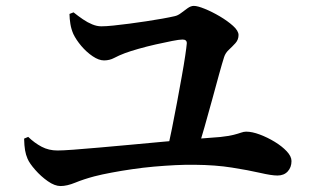

<svg xmlns="http://www.w3.org/2000/svg" viewBox="-20 -687 1040 642"><path d="M564 -632.9Q574.6 -635.1 585.4 -643.4Q596.3 -651.7 607.2 -659.5Q618 -667.3 628.2 -667.3Q640.6 -667.3 664.7 -657.5Q688.9 -647.7 714.9 -632.4Q740.9 -617 759.3 -600.5Q777.6 -583.9 777.6 -569.9Q777.6 -554.3 767.3 -542.8Q756.9 -531.4 745.4 -520.7Q733.8 -510.1 729.4 -496.3Q722.9 -476.1 712.4 -438Q701.8 -400 689.4 -353.8Q677 -307.6 663.8 -262Q650.7 -216.4 639.3 -180.6L537.9 -179.4Q546.1 -213.7 554.9 -256.8Q563.7 -299.9 572 -345Q580.2 -390 587.6 -430.3Q594.9 -470.7 599.3 -500.5Q603.7 -530.2 604.6 -542.1Q605.1 -554.8 590.2 -554.8Q579.6 -554.8 555.3 -550Q531 -545.3 500.6 -538.4Q470.2 -531.5 442.6 -523.6Q415.1 -515.7 397.8 -509.3Q377.4 -501.6 361.9 -493.3Q346.4 -485 327.8 -485Q310.5 -485 289.9 -498.9Q269.3 -512.8 251.8 -533.4Q234.4 -554.1 225.2 -573.4Q218.2 -589.6 215.4 -606.7Q212.6 -623.9 212.3 -640.4L225.9 -645.7Q241.4 -633.3 257.2 -622.5Q273 -611.7 288.6 -605.4Q304.2 -599 318.6 -599Q334.8 -599 359.5 -601.6Q384.2 -604.1 412.8 -607.9Q441.5 -611.7 469.9 -616Q498.3 -620.3 523 -624.7Q547.6 -629.1 564 -632.9ZM60.6 -223.5 74.3 -229.3Q95.6 -208.8 119.3 -196.3Q142.9 -183.8 172.3 -183.8Q188.6 -183.8 224.8 -186.4Q261 -189.1 310.9 -193.5Q360.8 -197.9 416.7 -203Q472.5 -208.1 528 -213.3Q583.6 -218.4 632.7 -222.4Q681.8 -226.4 716.6 -228.9Q745.1 -232.1 761 -236.1Q776.8 -240.2 786 -243.5Q795.2 -246.8 803.1 -246.8Q823 -246.8 848.6 -237.2Q874.3 -227.6 898.6 -212.8Q922.9 -198 938.8 -181.1Q954.7 -164.1 954.7 -148.5Q954.7 -127.5 942.1 -113.8Q929.5 -100.1 907.6 -100.1Q888.1 -100.1 849.6 -109Q811 -117.9 755.9 -126.6Q700.8 -135.4 631.5 -136Q601.4 -136.5 566.2 -134.8Q530.9 -133 494.2 -129.8Q457.5 -126.5 421.7 -121.2Q385.8 -116 353.5 -109.9Q321.1 -103.9 295.4 -97.3Q259.5 -87.7 231.7 -76.3Q203.9 -64.9 182.5 -64.9Q163 -64.9 139.9 -81.1Q116.8 -97.3 97.9 -118.9Q78.9 -140.4 72.2 -156Q66.4 -169.4 63.8 -184.5Q61.2 -199.6 60.6 -223.5Z"/></svg>

Font: Noto Serif HK
Style: Regular
Weight: 200
Designer: Ryoko NISHIZUKA 西塚涼子 (kana & ideographs); Frank Grießhammer (Latin, Greek & Cyrillic); Wenlong ZHANG 张文龙 (bopomofo); San
Foundry: Adobe
Version: Version 2.001;hotconv 1.1.0;makeotfexe 2.6.0